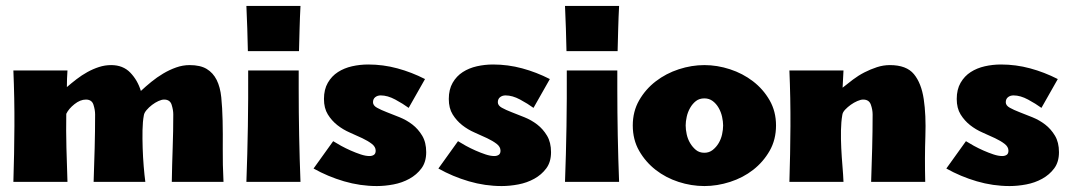

<svg xmlns="http://www.w3.org/2000/svg" viewBox="-20 -612 3605 646"><path d="M558 0Q559 -59 561 -114.5Q563 -170 563 -227Q563 -242 557.5 -259.5Q552 -277 532 -277Q524 -277 513 -272Q502 -267 491.5 -259Q481 -251 473 -241.5Q465 -232 464 -224Q460 -203 459.5 -174Q459 -145 460 -114Q461 -83 463.5 -52.5Q466 -22 469 0H295Q297 -57 298.5 -113.5Q300 -170 300 -227Q300 -242 294.5 -259.5Q289 -277 269 -277Q250 -277 230.5 -261.5Q211 -246 203 -229Q202 -172 203.5 -114.5Q205 -57 207 0H25Q28 -94 28.5 -187.5Q29 -281 25 -375H207Q206 -361 205.5 -347Q205 -333 205 -319Q220 -332 237.5 -345.5Q255 -359 274 -369.5Q293 -380 313 -386.5Q333 -393 354 -393Q394 -393 418.5 -367.5Q443 -342 454 -306Q470 -321 489 -336.5Q508 -352 529 -364.5Q550 -377 572.5 -385Q595 -393 618 -393Q654 -393 675.5 -380Q697 -367 709 -343Q721 -319 724.5 -284.5Q728 -250 729 -206.5Q730 -163 729.5 -111Q729 -59 732 0Z M985 -312Q985 -156 991 0H809Q816 -187 815 -375H985ZM991 -592Q989 -554 988 -516L986 -440H814L812 -516Q811 -554 809 -592Z M1235 -268Q1235 -257 1248.5 -249.5Q1262 -242 1281.5 -234.5Q1301 -227 1324.5 -217.5Q1348 -208 1367.5 -193Q1387 -178 1400.5 -155.5Q1414 -133 1414 -100Q1414 -67 1398 -45.5Q1382 -24 1357.5 -10.5Q1333 3 1304 8.5Q1275 14 1248 14Q1192 14 1137.5 -2Q1083 -18 1035 -45L1101 -137Q1112 -130 1127.5 -121.5Q1143 -113 1160 -105.5Q1177 -98 1193.5 -92.5Q1210 -87 1223 -87Q1232 -87 1238 -91Q1244 -95 1244 -105Q1244 -118 1231 -128Q1218 -138 1199 -147Q1180 -156 1157 -166Q1134 -176 1115 -191Q1096 -206 1083 -227Q1070 -248 1070 -279Q1070 -311 1083 -333.5Q1096 -356 1117 -369.5Q1138 -383 1164.5 -389Q1191 -395 1219 -395Q1269 -395 1317 -382Q1365 -369 1410 -346L1355 -249Q1336 -263 1310 -277Q1284 -291 1261 -291Q1250 -291 1242.5 -285Q1235 -279 1235 -268Z M1655 -268Q1655 -257 1668.5 -249.5Q1682 -242 1701.5 -234.5Q1721 -227 1744.5 -217.5Q1768 -208 1787.5 -193Q1807 -178 1820.5 -155.5Q1834 -133 1834 -100Q1834 -67 1818 -45.5Q1802 -24 1777.5 -10.5Q1753 3 1724 8.5Q1695 14 1668 14Q1612 14 1557.5 -2Q1503 -18 1455 -45L1521 -137Q1532 -130 1547.5 -121.5Q1563 -113 1580 -105.5Q1597 -98 1613.5 -92.5Q1630 -87 1643 -87Q1652 -87 1658 -91Q1664 -95 1664 -105Q1664 -118 1651 -128Q1638 -138 1619 -147Q1600 -156 1577 -166Q1554 -176 1535 -191Q1516 -206 1503 -227Q1490 -248 1490 -279Q1490 -311 1503 -333.5Q1516 -356 1537 -369.5Q1558 -383 1584.5 -389Q1611 -395 1639 -395Q1689 -395 1737 -382Q1785 -369 1830 -346L1775 -249Q1756 -263 1730 -277Q1704 -291 1681 -291Q1670 -291 1662.5 -285Q1655 -279 1655 -268Z M2057 -312Q2057 -156 2063 0H1881Q1888 -187 1887 -375H2057ZM2063 -592Q2061 -554 2060 -516L2058 -440H1886L1884 -516Q1883 -554 1881 -592Z M2350 -393Q2393 -393 2436 -379Q2479 -365 2513.5 -338.5Q2548 -312 2569.5 -274.5Q2591 -237 2591 -190Q2591 -142 2569.5 -104.5Q2548 -67 2514 -40.5Q2480 -14 2436.5 0Q2393 14 2350 14Q2306 14 2263 0Q2220 -14 2186 -40.5Q2152 -67 2130.5 -104.5Q2109 -142 2109 -190Q2109 -237 2130.5 -274.5Q2152 -312 2186.5 -338.5Q2221 -365 2264 -379Q2307 -393 2350 -393ZM2350 -281Q2333 -281 2321.5 -272Q2310 -263 2302 -249Q2294 -235 2290.5 -219Q2287 -203 2287 -190Q2287 -176 2290.5 -160Q2294 -144 2302 -130.5Q2310 -117 2321.5 -107.5Q2333 -98 2350 -98Q2366 -98 2378 -107.5Q2390 -117 2398 -130.5Q2406 -144 2409.5 -160Q2413 -176 2413 -190Q2413 -203 2409.5 -219Q2406 -235 2398 -249Q2390 -263 2378 -272Q2366 -281 2350 -281Z M2911 0Q2913 -57 2914.5 -113.5Q2916 -170 2916 -227Q2916 -243 2910 -260Q2904 -277 2884 -277Q2876 -277 2864.5 -272Q2853 -267 2842.5 -259.5Q2832 -252 2823.5 -243Q2815 -234 2814 -225Q2810 -202 2809.5 -173Q2809 -144 2810.5 -113.5Q2812 -83 2814.5 -53.5Q2817 -24 2818 0H2636Q2639 -94 2639.5 -187.5Q2640 -281 2636 -375H2818L2815 -317Q2831 -330 2849.5 -344Q2868 -358 2888.5 -368.5Q2909 -379 2930.5 -386Q2952 -393 2974 -393Q3030 -393 3055 -362.5Q3080 -332 3088 -278.5Q3096 -225 3093.5 -153.5Q3091 -82 3093 0Z M3364 -268Q3364 -257 3377.5 -249.5Q3391 -242 3410.5 -234.5Q3430 -227 3453.5 -217.5Q3477 -208 3496.5 -193Q3516 -178 3529.5 -155.5Q3543 -133 3543 -100Q3543 -67 3527 -45.5Q3511 -24 3486.5 -10.5Q3462 3 3433 8.5Q3404 14 3377 14Q3321 14 3266.5 -2Q3212 -18 3164 -45L3230 -137Q3241 -130 3256.5 -121.5Q3272 -113 3289 -105.5Q3306 -98 3322.5 -92.5Q3339 -87 3352 -87Q3361 -87 3367 -91Q3373 -95 3373 -105Q3373 -118 3360 -128Q3347 -138 3328 -147Q3309 -156 3286 -166Q3263 -176 3244 -191Q3225 -206 3212 -227Q3199 -248 3199 -279Q3199 -311 3212 -333.5Q3225 -356 3246 -369.5Q3267 -383 3293.5 -389Q3320 -395 3348 -395Q3398 -395 3446 -382Q3494 -369 3539 -346L3484 -249Q3465 -263 3439 -277Q3413 -291 3390 -291Q3379 -291 3371.5 -285Q3364 -279 3364 -268Z"/></svg>

Font: CAT Rhythmus
Style: Regular
Weight: 400
Designer: Peter Wiegel nach alter Vorlage
Foundry: Peter Wiegel
Version: 1.000